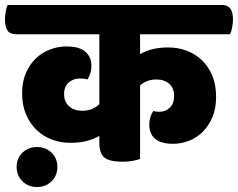

<svg xmlns="http://www.w3.org/2000/svg" viewBox="-60 -640 958 773"><path d="M89 113Q54 113 30.5 90Q7 67 7 32Q7 -3 30.5 -25.5Q54 -48 89 -48Q124 -48 147.5 -25.5Q171 -3 171 32Q171 67 147.5 90Q124 113 89 113ZM504 -502V-422Q526 -435 554 -442Q582 -449 618 -449Q657 -449 691.5 -436Q726 -423 752.5 -398Q779 -373 794.5 -336Q810 -299 810 -250Q810 -203 795 -168Q780 -133 756 -109Q732 -85 700.5 -73Q669 -61 636 -61Q590 -61 565.5 -80.5Q541 -100 541 -138Q541 -169 557 -193Q570 -190 582 -190Q606 -190 623.5 -206.5Q641 -223 641 -254Q641 -285 621.5 -302.5Q602 -320 570 -320Q549 -320 532.5 -313.5Q516 -307 504 -296V0Q493 4 475 7.5Q457 11 433 11Q379 11 359.5 -6.5Q340 -24 340 -63V-93Q318 -80 289.5 -72.5Q261 -65 223 -65Q184 -65 149 -78Q114 -91 87.5 -116.5Q61 -142 45 -179Q29 -216 29 -265Q29 -311 44.5 -346.5Q60 -382 85 -405.5Q110 -429 142 -441Q174 -453 208 -453Q259 -453 283.5 -432Q308 -411 308 -375Q308 -360 303.5 -345Q299 -330 292 -320Q287 -322 280 -323Q273 -324 261 -324Q236 -324 217 -308Q198 -292 198 -261Q198 -230 218.5 -212Q239 -194 271 -194Q294 -194 311 -201.5Q328 -209 340 -221V-502H5Q-20 -502 -30 -517.5Q-40 -533 -40 -563Q-40 -575 -37 -593Q-34 -611 -29 -620H833Q857 -620 867.5 -605Q878 -590 878 -561Q878 -548 874.5 -529.5Q871 -511 866 -502Z"/></svg>

Font: Baloo 2 ExtraBold
Style: Regular
Weight: 800
Designer: Sarang Kulkarni and Ek Type
Foundry: Ek Type
Version: Version 1.640;hotconv 1.0.111;makeotfexe 2.5.65597; ttfautoh